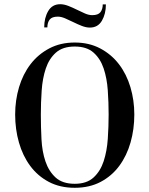

<svg xmlns="http://www.w3.org/2000/svg" viewBox="-20 -872 710 912"><path d="M335 20Q265 20 212 -8Q159 -36 123.5 -84Q88 -132 70 -195Q52 -258 52 -328Q52 -396 70.5 -458Q89 -520 125 -567Q161 -614 214 -642Q267 -670 335 -670Q403 -670 456 -642Q509 -614 545 -567Q581 -520 599.5 -458Q618 -396 618 -328Q618 -258 600 -195Q582 -132 546.5 -84Q511 -36 458 -8Q405 20 335 20ZM335 1Q392 1 424.5 -29Q457 -59 472.5 -106.5Q488 -154 492 -212.5Q496 -271 496 -328Q496 -385 492 -442.5Q488 -500 472.5 -546.5Q457 -593 424.5 -622Q392 -651 335 -651Q278 -651 245.5 -622Q213 -593 197.5 -546.5Q182 -500 178 -442.5Q174 -385 174 -328Q174 -270 177 -211Q180 -152 196 -105Q212 -58 244.5 -28.5Q277 1 335 1ZM266 -852Q284 -852 304.5 -844Q325 -836 345 -826Q365 -816 383.5 -808Q402 -800 418 -800Q446 -800 457 -814Q468 -828 468 -851H483Q483 -806 464 -773.5Q445 -741 407 -741Q389 -741 368.5 -749Q348 -757 328 -767Q308 -777 289 -785Q270 -793 255 -793Q227 -793 216 -779Q205 -765 205 -742H190Q190 -787 209 -819.5Q228 -852 266 -852Z"/></svg>

Font: Elsie
Style: Regular
Weight: 400
Designer: Alejandro Inler
Foundry: Alejandro Inler
Version: 1.001